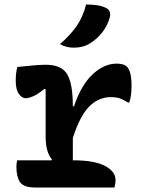

<svg xmlns="http://www.w3.org/2000/svg" viewBox="-20 -834 640 854"><path d="M56 -121H209L211 -125Q183 -157 183 -227V-436L178 -439Q149 -415 128 -406Q107 -397 95 -397Q78 -397 64 -416Q50 -435 50 -475Q50 -510 57 -536Q86 -539 122 -542.5Q158 -546 183 -546Q254 -546 279 -503.5Q304 -461 304 -361H309Q341 -456 392 -503.5Q443 -551 499 -551Q530 -551 544 -538Q555 -527 560 -506Q565 -485 565 -450Q565 -408 555 -378H549Q532 -389 515.5 -395.5Q499 -402 473 -402Q418 -402 376.5 -360Q335 -318 304 -220V-121H305Q400 -121 447 -96Q494 -71 494 -33Q494 -17 489 0H137Q85 0 69 -24Q53 -48 53 -91Q53 -106 56 -121ZM363 -814Q391 -814 413 -810.5Q435 -807 451 -799Q465 -792 468.5 -780.5Q472 -769 468 -756Q458 -719 434 -689Q410 -659 380 -641Q364 -631 346.5 -626.5Q329 -622 308 -622Q273 -622 247 -638Q294 -679 321.5 -719Q349 -759 363 -814Z"/></svg>

Font: Recursive Mn Csl St SmB
Style: Regular
Weight: 600
Monospace: yes
Version: Version 1.079;hotconv 1.0.112;makeotfexe 2.5.65598; ttfautoh